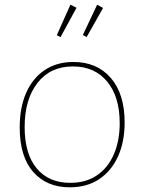

<svg xmlns="http://www.w3.org/2000/svg" viewBox="-20 -792 614 818"><path d="M293 -528Q393 -528 452 -460Q511 -392 511 -270Q511 -188 483 -126Q455 -64 403 -29Q351 6 277 6Q179 6 121.5 -59.5Q64 -125 64 -249Q64 -334 91.5 -396.5Q119 -459 170.5 -493.5Q222 -528 293 -528ZM291 -509Q194 -509 139.5 -438.5Q85 -368 85 -251Q85 -136 136.5 -74.5Q188 -13 279 -13Q346 -13 393 -45Q440 -77 465 -134.5Q490 -192 490 -267Q490 -380 436.5 -444.5Q383 -509 291 -509ZM349 -634 333 -643 394 -772 419 -758ZM238 -634 222 -642 280 -772 306 -759Z"/></svg>

Font: Bitter Thin
Style: Regular
Weight: 100
Designer: Sol Matas, and Bitter project Authors
Foundry: Sol Matas
Version: Version 2.002